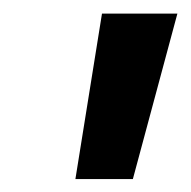

<svg xmlns="http://www.w3.org/2000/svg" viewBox="-20 -758 287 289"><path d="M247 -737.5 180 -488.5H93.5L133.5 -737.5Z"/></svg>

Font: Epilogue
Style: Bold Italic
Weight: 700
Italic angle: -12°
Designer: Tyler Finck
Foundry: Etcetera Type Co
Version: Version 2.111; ttfautohint (v1.8.3)